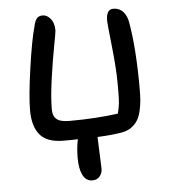

<svg xmlns="http://www.w3.org/2000/svg" viewBox="-50 -547 681 767"><g transform="rotate(-5 290.5 -163.0)"><path d="M189 6.8Q123 6.8 94.5 -27.1Q65.9 -61 65.9 -126Q65.9 -182.6 82 -294.9Q98.1 -407.2 112.8 -458Q116.7 -478.5 124.8 -488.8Q132.8 -499 148.9 -499Q166.5 -499 180.7 -481.7Q194.8 -464.4 194.8 -435.1Q194.8 -428.2 184.3 -373.3Q173.8 -318.4 163.3 -245.1Q152.8 -171.9 152.8 -121.1Q152.8 -95.2 167.7 -82.5Q182.6 -69.8 219.2 -69.8Q324.7 -69.8 414.1 -82Q417 -91.8 418.9 -102.5Q420.9 -113.3 421.9 -121.8Q422.9 -130.4 423.3 -143.1Q423.8 -155.8 423.8 -162.6Q423.8 -169.4 423.8 -184.1Q423.8 -198.7 423.8 -204.1Q423.8 -261.2 413.8 -352.5Q403.8 -443.8 403.8 -455.1Q403.8 -501 432.1 -501Q456.5 -501 471.7 -484.4Q486.8 -467.8 491.2 -439.9Q509.8 -335.4 509.8 -172.9Q509.8 -146 508.1 -125.5Q506.3 -105 501.2 -83.5Q496.1 -62 486.8 -47.1Q477.5 -32.2 461.9 -21Q446.3 -9.8 424.8 -5.9Q388.7 1 325.2 3.9Q325.7 30.3 327.9 74Q330.1 117.7 330.1 131.8Q330.1 149.4 319.3 162.1Q308.6 174.8 290 174.8Q264.6 174.8 251.7 149.7Q238.8 124.5 238.8 81.1Q238.8 40 246.1 5.9Q228 6.8 189 6.8Z"/></g></svg>

Font: Shantell Sans Normal
Style: Regular
Weight: 400
Designer: Stephen Nixon, Anya Danilova, Shantell Martin
Foundry: Arrow Type
Version: Version 1.006;[559af2be0]